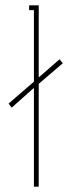

<svg xmlns="http://www.w3.org/2000/svg" viewBox="-20 -699 272 719"><path d="M125 0V-385L215 -462L203 -477L125 -409V-679H89V-661H107V-393L12 -311L24 -296L107 -370V0Z"/></svg>

Font: Rawengulk
Style: Light
Weight: 300
Version: Version 0.9